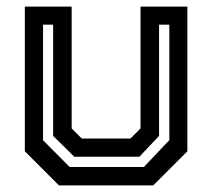

<svg xmlns="http://www.w3.org/2000/svg" viewBox="-20 -560 641 580"><path d="M158 0 55 -103V-540H196.5V-172L227 -141.5H374L404.5 -172V-540H546V-103L443 0ZM190.5 -55.5H414.5L491.5 -136.5V-485.5H460.5V-149.5L401 -86.5H204.5L140.5 -149.5V-485.5H110V-136.5Z"/></svg>

Font: Tourney SemiBold
Style: Regular
Weight: 600
Version: Version 1.015